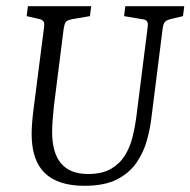

<svg xmlns="http://www.w3.org/2000/svg" viewBox="-20 -588 614 619"><path d="M252 11Q167 11 124.5 -30Q82 -71 82 -156Q82 -172 83.5 -191.5Q85 -211 88 -235L122 -500Q124 -513 120 -519Q116 -525 105 -527L66 -536L70 -568H274L270 -536L212 -526Q201 -524 194.5 -519.5Q188 -515 185 -493L154 -248Q152 -229 150 -204Q148 -179 148 -164Q148 -95 177 -61Q206 -27 264 -27Q309 -27 337.5 -43.5Q366 -60 382.5 -86.5Q399 -113 407 -145Q415 -177 419 -207L456 -500Q458 -513 454 -519Q450 -525 439 -526L380 -536L384 -568H574L570 -536L532 -527Q516 -523 511 -516.5Q506 -510 504 -493L468 -207Q464 -173 453.5 -135Q443 -97 420 -63.5Q397 -30 357 -9.5Q317 11 252 11Z"/></svg>

Font: Yrsa Light
Style: Italic
Weight: 300
Italic angle: -7.10001°
Designer: Anna Giedrys (Yrsa+Rasa design), David Brezina (Yrsa art-direction, Rasa art-direction, design)
Foundry: Rosetta Type Foundry
Version: Version 2.004